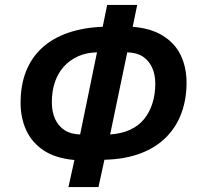

<svg xmlns="http://www.w3.org/2000/svg" viewBox="-20 -744 797 774"><path d="M280 -99Q203 -106 155.5 -138Q108 -170 85.5 -219.5Q63 -269 63 -329Q63 -401 85 -456.5Q107 -512 149.5 -551Q192 -590 254 -611.5Q316 -633 394 -636L412 -724H533L515 -636Q589 -630 637.5 -599.5Q686 -569 709 -520.5Q732 -472 732 -410Q732 -345 712 -289.5Q692 -234 651 -192Q610 -150 547.5 -126Q485 -102 401 -100L377 10H256ZM371 -533Q327 -532 293.5 -516.5Q260 -501 236.5 -474.5Q213 -448 201 -412Q189 -376 189 -332Q189 -293 202 -264.5Q215 -236 240 -219.5Q265 -203 303 -202ZM424 -202Q469 -205 503.5 -220.5Q538 -236 560.5 -263.5Q583 -291 594.5 -327.5Q606 -364 606 -407Q606 -443 593.5 -471Q581 -499 556.5 -515.5Q532 -532 493 -533Z"/></svg>

Font: Noto Sans Display SemiBold
Style: Italic
Weight: 600
Italic angle: -12°
Designer: Monotype Design Team
Foundry: Monotype Imaging Inc.
Version: Version 2.003